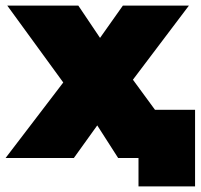

<svg xmlns="http://www.w3.org/2000/svg" viewBox="-23 -567 720 689"><path d="M-3 0 204 -271 3 -547H258L336 -431L418 -547H655L454 -281L660 0H401L326 -117L242 0ZM474 102V0H407V-173H677V102Z"/></svg>

Font: Montserrat Black
Style: Regular
Weight: 900
Designer: Julieta Ulanovsky
Foundry: Julieta Ulanovsky
Version: Version 9.000; ttfautohint (v1.8.4.7-5d5b)